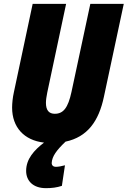

<svg xmlns="http://www.w3.org/2000/svg" viewBox="-20 -734 664 999"><path d="M219 245C249 245 275 242 302 233L318 126C300 131 283 134 270 134C258 134 249 127 249 114C251 79 274 48 321 3C434 -21 494 -102 521 -232L624 -714H450L352 -256C334 -172 309 -142 265 -142C235 -142 219 -160 219 -199C219 -214 222 -233 226 -253L324 -714H150L52 -253C46 -226 43 -196 43 -174C43 -72 105 -4 209 8C158 47 116 93 116 155C116 206 151 245 219 245Z"/></svg>

Font: Noto Sans Condensed Black
Style: Italic
Weight: 900
Width: 3
Italic angle: -12°
Designer: Monotype Design Team
Foundry: Monotype Imaging Inc.
Version: Version 2.013